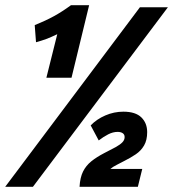

<svg xmlns="http://www.w3.org/2000/svg" viewBox="-49 -721 668 741"><path d="M-29 0 491 -693H599L78 0ZM258 0Q260 -36 271.5 -59Q283 -82 303.5 -98.5Q324 -115 353 -130Q381 -144 398 -153.5Q415 -163 423.5 -172Q432 -181 432 -192Q432 -202 424.5 -207Q417 -212 405 -212Q387 -212 368.5 -202.5Q350 -193 332 -179L301 -237Q324 -261 357.5 -275.5Q391 -290 427 -290Q474 -290 496.5 -268Q519 -246 519 -211Q519 -180 507 -159.5Q495 -139 475 -125.5Q455 -112 431 -100Q418 -93 402 -85Q386 -77 377 -69H500L483 0ZM130 -421 172 -589Q147 -577 129.5 -570.5Q112 -564 90 -558L85 -624Q127 -641 159 -658.5Q191 -676 225 -701H295L227 -421Z"/></svg>

Font: Ubuntu Sans Mono
Style: Bold Italic
Weight: 700
Italic angle: -13.5°
Monospace: yes
Designer: Dalton Maag Ltd
Foundry: Dalton Maag Ltd
Version: Version 1.006